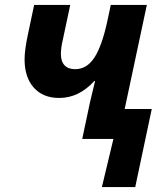

<svg xmlns="http://www.w3.org/2000/svg" viewBox="-20 -566 679 782"><path d="M314.9 0 346.2 -147.9 367.2 -235.8H363.8Q301.3 -167 221.2 -167Q155.3 -167 117.7 -209Q80.1 -251 80.1 -324.2Q80.1 -362.8 94.2 -428.2L119.1 -545.9H266.1L235.8 -403.8Q228 -370.6 228 -346.2Q228 -315.4 243.2 -299.8Q258.3 -284.2 286.1 -284.2Q334 -284.2 365 -332.3Q396 -380.4 418 -483.9L431.2 -545.9H578.1L487.8 -122.1H598.1L530.8 195.8H395L441.9 0Z"/></svg>

Font: Zoram GWebM
Style: Bold Italic
Weight: 700
Italic angle: -12°
Foundry: Ascender Corporation
Version: Version 1.000